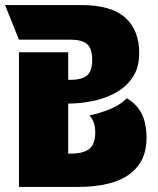

<svg xmlns="http://www.w3.org/2000/svg" viewBox="-20 -740 624 760"><path d="M250 -330V-132H260Q310 -132 333.5 -150.5Q357 -169 357 -216Q357 -259 334 -283Q380 -293 418 -309Q456 -325 482 -351Q524 -326 542 -287.5Q560 -249 560 -193Q560 -100 492 -50Q424 0 285 0H55V-533H250V-424H259Q304 -424 324.5 -441.5Q345 -459 345 -503Q345 -548 324.5 -565.5Q304 -583 259 -583H55L0 -720H300Q421 -720 476 -670Q531 -620 531 -530Q531 -473 505.5 -434.5Q480 -396 438 -373Q396 -350 347 -340Q298 -330 250 -330Z"/></svg>

Font: Protest Guerrilla
Style: Regular
Weight: 400
Designer: Octavio Pardo
Foundry: Ashler Design
Version: Version 2.005; ttfautohint (v1.8.4.7-5d5b)